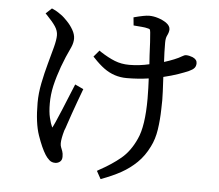

<svg xmlns="http://www.w3.org/2000/svg" viewBox="-57 -837 1113 974"><g transform="rotate(5 500.0 -349.5)"><path d="M223 -735Q231 -729 249.5 -710Q268 -691 281 -668Q294 -645 294 -624Q294 -603 284 -580Q233 -474 210 -376Q200 -331 200 -286.5Q200 -242 207 -214Q214 -184 223 -165Q231 -177 265 -259Q307 -362 320 -393L363 -373Q349 -337 338 -305.5Q327 -274 316 -244Q305 -214 297.5 -190Q290 -166 285 -155Q273 -112 273 -90Q273 -78 276.5 -69.5Q280 -61 284 -50Q288 -39 288 -22Q288 -5 277.5 3.5Q267 12 253 12Q235 12 223 1Q210 -11 202 -24Q181 -57 159.5 -119Q138 -181 138 -284Q138 -332 148.5 -384.5Q159 -437 172.5 -485.5Q186 -534 196 -572Q206 -610 206 -633Q206 -656 191.5 -678Q177 -700 147 -731L139 -739L169 -767Q192 -757 203 -749ZM762 -470Q767 -381 767 -352.5Q767 -324 766 -306Q765 -252 757.5 -202Q750 -152 730 -113Q706 -64 671 -30Q636 4 593 28Q550 52 490 74L468 34L478 28Q541 -6 586.5 -44Q632 -82 661 -147Q692 -213 692 -354Q692 -381 691 -408Q690 -434 689 -456Q635 -448 577 -448Q513 -448 461 -486Q435 -505 407 -535L400 -542L428 -575L436 -569Q476 -543 510 -529.5Q544 -516 584 -516Q635 -516 686 -528Q685 -544 683 -573Q680 -649 676 -689Q675 -701 672 -705Q670 -707 660 -709Q650 -712 631.5 -713.5Q613 -715 589 -717L585 -758Q641 -773 663.5 -773Q686 -773 709.5 -765.5Q733 -758 751 -746Q772 -731 772 -713Q772 -699 763 -681Q756 -668 756 -644Q756 -595 759 -546Q785 -554 809.5 -564Q834 -574 846.5 -582Q859 -590 868 -590Q883 -590 901 -583Q924 -573 924 -554Q924 -539 916 -529.5Q908 -520 889 -511.5Q870 -503 837 -491.5Q804 -480 762 -470Z"/></g></svg>

Font: Early Summer Mincho Screen
Style: Regular
Weight: 400
Designer: GuiWonder
Version: Version 1.002